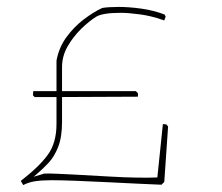

<svg xmlns="http://www.w3.org/2000/svg" viewBox="-20 -525 640 554"><path d="M47 9 40 -3Q93 -44 118 -78.5Q143 -113 143 -167V-245H80L75 -250L76 -262H143V-350Q150 -388 171.5 -417.5Q193 -447 221 -468.5Q249 -490 275 -502Q292 -505 322.5 -505Q353 -505 388.5 -500Q424 -495 455 -483L458 -477L454 -466L448 -468Q417 -479 384 -483.5Q351 -488 328 -488Q277 -488 258 -477Q237 -464 214 -441.5Q191 -419 175 -391Q159 -363 159 -331V-262H372L378 -256V-246L159 -245V-173Q159 -130 148 -101.5Q137 -73 119.5 -54.5Q102 -36 83 -20L77 -15L107 -24Q118 -25 147.5 -23.5Q177 -22 216.5 -20Q256 -18 298 -15.5Q340 -13 376 -12.5Q412 -12 434 -13Q438 -51 442 -90Q446 -129 450 -167L460 -166L465 -160L454 0L446 8Q421 7 377.5 5Q334 3 285.5 0.5Q237 -2 195 -3.5Q153 -5 130 -5Q100 -5 81 -2Q62 1 47 9Z"/></svg>

Font: Labrada Thin
Style: Regular
Weight: 100
Designer: Mercedes Jáuregui
Foundry: Omnibus-Type Team
Version: Version 1.000; ttfautohint (v1.8.4.7-5d5b)